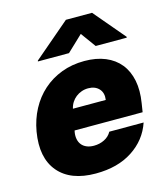

<svg xmlns="http://www.w3.org/2000/svg" viewBox="-116 -867 840 967"><g transform="rotate(-15 304.0 -383.5)"><path d="M29.8 -271.3Q40.5 -333.1 68 -384.8Q95.5 -436.4 137.4 -473.7Q179.3 -511 234 -531.8Q288.7 -552.6 353.7 -552.6Q415.5 -552.6 462.4 -533.2Q509.2 -513.8 538.5 -477.6Q567.8 -441.4 578.3 -389.6Q588.8 -337.7 578.1 -272.7L571 -227.3H216.3L214.5 -218.8Q211.3 -199.2 214.7 -182.5Q218 -165.8 227.8 -153.6Q237.6 -141.3 253.6 -134.6Q269.5 -127.8 291.2 -127.8Q321 -127.8 345.9 -140.3Q370.7 -152.7 383.5 -176.1H562.5Q533.7 -90.9 456 -40.5Q378.9 9.9 264.2 9.9Q133.2 9.9 70.3 -64.6Q7.5 -139.2 29.8 -271.3ZM128.6 -615.1 318.2 -777H454.5L591.6 -615.1L590.9 -610.8H429L372.2 -688.9L289.8 -610.8H127.8ZM407.7 -335.2Q413 -371.1 393.1 -392.8Q372.9 -414.8 336.6 -414.8Q318.5 -414.8 302 -408.9Q285.5 -403.1 272.2 -392.6Q258.9 -382.1 249.6 -367.5Q240.4 -353 236.5 -335.2Z"/></g></svg>

Font: Inter P Black
Style: Italic
Weight: 900
Italic angle: -9.40001°
Designer: Rasmus Andersson
Foundry: rsms
Version: Version 3.018;git-588b23468